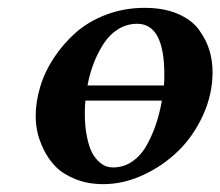

<svg xmlns="http://www.w3.org/2000/svg" viewBox="-20 -464 567 494"><path d="M198.2 -172.9Q198.2 -137.7 203.9 -111.1Q209.5 -84.5 217.3 -70.3Q225.1 -56.2 235.6 -47.1Q246.1 -38.1 254.4 -35.6Q262.7 -33.2 271 -33.2Q298.3 -33.2 320.8 -48.8Q343.3 -64.5 357.9 -91.1Q372.6 -117.7 381.8 -145.8Q391.1 -173.8 396.5 -205.1H199.7Q198.2 -188.5 198.2 -172.9ZM71.8 -165Q71.8 -201.7 83.3 -240.2Q94.7 -278.8 118.7 -315.2Q142.6 -351.6 175.3 -380.4Q208 -409.2 253.9 -426.5Q299.8 -443.8 352.1 -443.8Q401.4 -443.8 437.3 -428.5Q473.1 -413.1 491.7 -387.7Q510.3 -362.3 518.6 -335.2Q526.9 -308.1 526.9 -278.8Q526.9 -221.2 502.2 -167.2Q477.5 -113.3 438 -75Q398.4 -36.6 347.7 -13.4Q296.9 9.8 246.1 9.8Q205.6 9.8 173.3 -3.4Q141.1 -16.6 122.6 -35.9Q104 -55.2 92 -80.1Q80.1 -105 75.9 -125.7Q71.8 -146.5 71.8 -165ZM205.1 -244.1H401.9Q402.8 -254.9 402.8 -272Q402.8 -402.8 333 -402.8Q306.6 -402.8 284.4 -389.2Q262.2 -375.5 247.1 -352.3Q231.9 -329.1 221.4 -302Q210.9 -274.9 205.1 -244.1Z"/></svg>

Font: Linux Libertine G
Style: Bold Italic
Weight: 700
Italic angle: -11.5°
Designer: Philipp H. Poll
Foundry: Philipp H. Poll
Version: Version 4.1.0